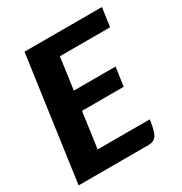

<svg xmlns="http://www.w3.org/2000/svg" viewBox="-165 -820 890 941"><g transform="rotate(-30 280.0 -350.0)"><path d="M246 -594 221 -414H457L442 -308H206L178 -106H473Q465 -46 451 -23Q437 0 406 0H9L107 -700H545L530 -594Z"/></g></svg>

Font: Krub
Style: Bold Italic
Weight: 700
Italic angle: -8°
Designer: Ekaluck Peanpanawate
Foundry: Cadson Demak Co.,Ltd.
Version: Version 1.000; ttfautohint (v1.6)